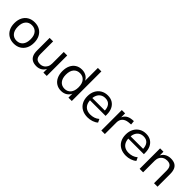

<svg xmlns="http://www.w3.org/2000/svg" viewBox="273 -1966 3236 3236"><g transform="rotate(45 1891.0 -348.0)"><path d="M285 9Q213 9 160 -22.5Q107 -54 78 -110.5Q49 -167 49 -244Q49 -322 78 -378.5Q107 -435 160 -466Q213 -497 284 -497Q356 -497 409 -466Q462 -435 491 -378Q520 -321 520 -244Q520 -167 491 -110.5Q462 -54 409 -22.5Q356 9 285 9ZM284 -59Q354 -59 395 -107.5Q436 -156 436 -245Q436 -333 395 -381Q354 -429 284 -429Q215 -429 174 -381Q133 -333 133 -245Q133 -156 174 -107.5Q215 -59 284 -59Z M824 9Q764 9 724.5 -13Q685 -35 665.5 -78Q646 -121 646 -185V-488H729V-187Q729 -145 740.5 -116.5Q752 -88 777 -74Q802 -60 840 -60Q882 -60 914 -79.5Q946 -99 964 -133Q982 -167 982 -212V-488H1065V0H985V-111H995Q974 -53 929 -22Q884 9 824 9Z M1411 9Q1346 9 1296.5 -22Q1247 -53 1220 -110.5Q1193 -168 1193 -244Q1193 -322 1220 -378.5Q1247 -435 1296 -466Q1345 -497 1411 -497Q1476 -497 1523 -465Q1570 -433 1587 -378H1579V-705H1662V0H1582V-114H1589Q1572 -57 1524.5 -24Q1477 9 1411 9ZM1429 -58Q1498 -58 1539 -107Q1580 -156 1580 -244Q1580 -334 1539 -382Q1498 -430 1429 -430Q1359 -430 1318 -382Q1277 -334 1277 -244Q1277 -156 1318 -107Q1359 -58 1429 -58Z M2044 9Q1966 9 1909 -21.5Q1852 -52 1821 -108.5Q1790 -165 1790 -243Q1790 -319 1820 -376Q1850 -433 1903.5 -465Q1957 -497 2027 -497Q2095 -497 2142.5 -467.5Q2190 -438 2216 -384.5Q2242 -331 2242 -255V-225H1853V-280H2187L2170 -266Q2170 -346 2134 -390.5Q2098 -435 2029 -435Q1979 -435 1943.5 -412Q1908 -389 1889 -348Q1870 -307 1870 -252V-245Q1870 -184 1890.5 -142.5Q1911 -101 1950 -79.5Q1989 -58 2044 -58Q2087 -58 2128 -71Q2169 -84 2205 -115L2233 -56Q2199 -25 2147.5 -8Q2096 9 2044 9Z M2366 0V-488H2445V-373H2438Q2456 -432 2498.5 -462.5Q2541 -493 2609 -498L2642 -500L2649 -427L2592 -422Q2524 -415 2487 -377Q2450 -339 2450 -276V0Z M2957 9Q2879 9 2822 -21.5Q2765 -52 2734 -108.5Q2703 -165 2703 -243Q2703 -319 2733 -376Q2763 -433 2816.5 -465Q2870 -497 2940 -497Q3008 -497 3055.5 -467.5Q3103 -438 3129 -384.5Q3155 -331 3155 -255V-225H2766V-280H3100L3083 -266Q3083 -346 3047 -390.5Q3011 -435 2942 -435Q2892 -435 2856.5 -412Q2821 -389 2802 -348Q2783 -307 2783 -252V-245Q2783 -184 2803.5 -142.5Q2824 -101 2863 -79.5Q2902 -58 2957 -58Q3000 -58 3041 -71Q3082 -84 3118 -115L3146 -56Q3112 -25 3060.5 -8Q3009 9 2957 9Z M3279 0V-488H3359V-380H3351Q3372 -438 3420 -467.5Q3468 -497 3529 -497Q3589 -497 3628 -476Q3667 -455 3686 -412Q3705 -369 3705 -304V0H3622V-299Q3622 -342 3610.5 -371Q3599 -400 3574.5 -414Q3550 -428 3510 -428Q3466 -428 3432.5 -409Q3399 -390 3380.5 -356Q3362 -322 3362 -277V0Z"/></g></svg>

Font: Nunito Sans 12pt ExtraLight 11pt
Style: Regular
Weight: 400
Version: Version 3.101;gftools[0.9.27]